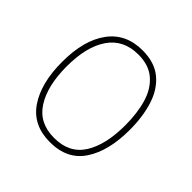

<svg xmlns="http://www.w3.org/2000/svg" viewBox="-147 -733 806 806"><g transform="rotate(45 256.0 -330.0)"><path d="M457 -330Q457 -205 408 -130.5Q359 -56 256 -56Q155 -56 104.5 -130.5Q54 -205 54 -331Q54 -459 107 -531.5Q160 -604 259 -604Q330 -604 373.5 -568.5Q417 -533 437 -471Q457 -409 457 -330ZM81 -331Q81 -216 124 -148.5Q167 -81 256 -81Q346 -81 388 -147.5Q430 -214 430 -330Q430 -402 413.5 -458Q397 -514 359 -546.5Q321 -579 259 -579Q171 -579 126 -513.5Q81 -448 81 -331Z"/></g></svg>

Font: Noto Sans Malayalam UI SemiCondensed Thin
Style: Regular
Weight: 100
Width: 4
Designer: Jelle Bosma - Monotype Design Team
Foundry: Monotype Imaging Inc.
Version: Version 2.104; ttfautohint (v1.8.4.7-5d5b)